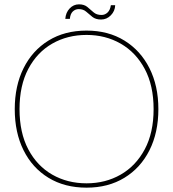

<svg xmlns="http://www.w3.org/2000/svg" viewBox="-20 -853 798 885"><path d="M379 12Q278 12 203.5 -33.5Q129 -79 88.5 -160.5Q48 -242 48 -350Q48 -457 88.5 -538.5Q129 -620 203.5 -666Q278 -712 379 -712Q479 -712 553.5 -666Q628 -620 669 -538.5Q710 -457 710 -350Q710 -242 669 -160.5Q628 -79 553.5 -33.5Q479 12 379 12ZM379 -8Q466 -8 536 -48Q606 -88 647 -164.5Q688 -241 688 -350Q688 -459 647 -535.5Q606 -612 536 -652Q466 -692 379 -692Q291 -692 221 -652Q151 -612 110.5 -535.5Q70 -459 70 -350Q70 -241 110.5 -164.5Q151 -88 221 -48Q291 -8 379 -8ZM446 -763Q421 -763 406 -775Q391 -787 377.5 -799Q364 -811 343 -811Q327 -811 315.5 -800Q304 -789 302 -766H281Q283 -795 301 -814Q319 -833 344 -833Q368 -833 382.5 -821Q397 -809 411 -796.5Q425 -784 448 -784Q464 -784 476 -795.5Q488 -807 491 -829H511Q510 -802 491 -782.5Q472 -763 446 -763Z"/></svg>

Font: DM Sans Thin
Style: Regular
Weight: 100
Designer: Colophon Foundry, Jonny Pinhorn
Foundry: Colophon Foundry
Version: Version 4.004; ttfautohint (v1.8.4.7-5d5b)